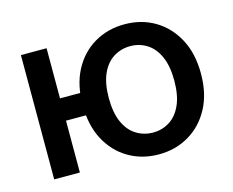

<svg xmlns="http://www.w3.org/2000/svg" viewBox="-81 -646 938 773"><g transform="rotate(-15 387.5 -259.0)"><path d="M493 12Q423 12 367 -21Q311 -54 279 -114.5Q247 -175 247 -259Q247 -343 279 -403.5Q311 -464 367 -497Q423 -530 493 -530Q564 -530 619.5 -497Q675 -464 707.5 -403.5Q740 -343 740 -259Q740 -175 707.5 -114.5Q675 -54 619 -21Q563 12 493 12ZM493 -79Q531 -79 562 -98.5Q593 -118 611 -158Q629 -198 629 -259Q629 -320 611 -360Q593 -400 562 -419.5Q531 -439 493 -439Q455 -439 423.5 -419.5Q392 -400 374 -360Q356 -320 356 -259Q356 -198 374 -158Q392 -118 423.5 -98.5Q455 -79 493 -79ZM59 0V-518H166V0ZM104 -216V-309H314V-216Z"/></g></svg>

Font: TikTok Sans 24pt Medium
Style: Regular
Weight: 500
Version: Version 4.000